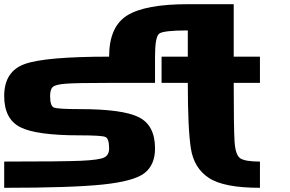

<svg xmlns="http://www.w3.org/2000/svg" viewBox="-20 -895 1384 915"><path d="M875 -500H750V-625H875V-750Q757.8 -750 738.3 -734.4Q718.8 -718.8 718.8 -625V-500H500Q341.8 -500 293 -496.1Q244.1 -492.2 231.4 -480.5Q218.8 -468.8 218.8 -437.5Q218.8 -390.6 236.3 -382.8Q253.9 -375 359.4 -375Q566.4 -375 642.6 -335.9Q718.8 -296.9 718.8 -187.5Q718.8 -109.4 668.9 -70.3Q619.1 -31.2 469.7 -15.6Q320.3 0 0 0V-125Q281.2 -125 367.2 -128.9Q453.1 -132.8 476.6 -144.5Q500 -156.2 500 -187.5Q500 -234.4 482.4 -242.2Q464.8 -250 359.4 -250Q152.3 -250 76.2 -289.1Q0 -328.1 0 -437.5Q0 -554.7 97.7 -589.8Q195.3 -625 500 -625Q500 -767.6 585.9 -821.3Q671.9 -875 875 -875H1093.8V-625H1218.8V-500H1093.8Q1093.8 -289.1 1097.7 -222.7Q1101.6 -156.2 1125 -140.6Q1148.4 -125 1218.8 -125V0Q1046.9 0 975.6 -46.9Q904.3 -93.8 889.6 -187.5Q875 -281.2 875 -500Z"/></svg>

Font: CraftyPE
Style: Regular
Weight: 400
Designer: Erek Butcher
Foundry: Haunted Coop
Version: Version 0.018;April 4, 2024;FontCreator 15.0.0.2962 64-bit